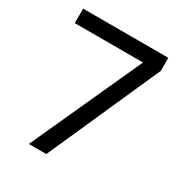

<svg xmlns="http://www.w3.org/2000/svg" viewBox="-166 -815 872 931"><g transform="rotate(30 270.0 -350.0)"><path d="M412 -619H30V-700H507V-627L228 0H130Z"/></g></svg>

Font: AF Albert Sans Medium
Style: Regular
Weight: 500
Designer: Andreas Rasmussen
Foundry: a.Foundry
Version: Version 1.300;Glyphs 3.2 (3231)